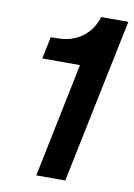

<svg xmlns="http://www.w3.org/2000/svg" viewBox="-83 -774 576 828"><g transform="rotate(10 205.5 -360.5)"><path d="M238 -501H73L93 -598H121Q185 -598 230 -631Q275 -664 292 -721H411L262 0H135Z"/></g></svg>

Font: Mona Sans SemiBold
Style: Italic
Weight: 600
Italic angle: -11.7°
Designer: Deni Anggara
Foundry: GitHub
Version: Version 2.000